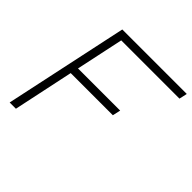

<svg xmlns="http://www.w3.org/2000/svg" viewBox="-178 -860 1021 1021"><g transform="rotate(45 333.0 -349.0)"><path d="M181 -698H666L656 -653H218L161 -385H478L468 -340H151L79 0H32Z"/></g></svg>

Font: Azeret Mono Thin
Style: Italic
Weight: 100
Italic angle: -12°
Designer: Martin Vácha
Foundry: Displaay
Version: Version 1.000; Glyphs 3.0.3, build 3074